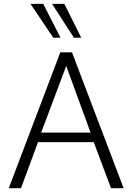

<svg xmlns="http://www.w3.org/2000/svg" viewBox="-20 -984 693 1004"><path d="M25.9 0 295.4 -710.4H356.4L626.5 0H560.5L470.2 -240.7H178.7L89.8 0ZM195.3 -290.5H453.6L326.2 -639.2ZM258.8 -786.6 139.2 -963.9H206.1L296.4 -786.6ZM366.7 -786.6 252 -963.9H316.4L404.8 -786.6Z"/></svg>

Font: Comme ExtraLight
Style: Regular
Weight: 250
Version: Version 1.000;gftools[0.9.27]